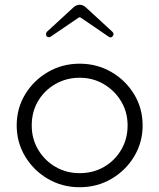

<svg xmlns="http://www.w3.org/2000/svg" viewBox="-20 -773 668 805"><path d="M192 -619Q190 -617 185 -617Q178 -617 175 -622Q173 -624 173 -629Q173 -636 177 -640L289 -743Q301 -753 314 -753Q327 -753 339 -743L451 -640Q460 -631 453 -622Q446 -612 436 -619L320 -698Q314 -703 308 -698ZM314 12Q241 12 181 -23Q121 -58 85.5 -117Q50 -176 50 -247Q50 -319 85.5 -377.5Q121 -436 181 -471Q241 -506 314 -506Q387 -506 447 -471Q507 -436 542.5 -377.5Q578 -319 578 -247Q578 -176 542.5 -117Q507 -58 447 -23Q387 12 314 12ZM314 -47Q371 -47 416.5 -73.5Q462 -100 488.5 -145.5Q515 -191 515 -247Q515 -303 488 -348Q461 -393 415.5 -420Q370 -447 314 -447Q258 -447 212 -420.5Q166 -394 139.5 -349Q113 -304 113 -247Q113 -191 140 -145.5Q167 -100 212.5 -73.5Q258 -47 314 -47Z"/></svg>

Font: Kiwi Maru Light
Style: Regular
Weight: 300
Designer: Hiroki-Chan
Version: Version 1.100